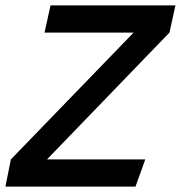

<svg xmlns="http://www.w3.org/2000/svg" viewBox="-54 -687 666 707"><path d="M438 -567H110L132 -667H592L570 -567L119 -100H481L445 0H-34L-14 -100Z"/></svg>

Font: Epunda Sans SemiBold
Style: Italic
Weight: 600
Italic angle: -12.0243°
Designer: Simon Atzbach
Foundry: typofactur
Version: Version 2.204; ttfautohint (v1.8.4.7-5d5b)